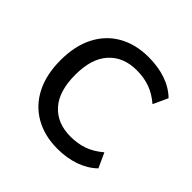

<svg xmlns="http://www.w3.org/2000/svg" viewBox="-180 -889 1074 1074"><g transform="rotate(45 357.5 -352.0)"><path d="M413 10Q311 10 234.5 -33.5Q158 -77 116.5 -158.5Q75 -240 75 -353Q75 -466 116.5 -547Q158 -628 234 -671Q310 -714 413 -714Q487 -714 548.5 -693Q610 -672 653 -630L613 -543Q567 -582 520 -598.5Q473 -615 417 -615Q312 -615 251.5 -548.5Q191 -482 191 -354Q191 -224 251 -157Q311 -90 417 -90Q473 -90 520 -106.5Q567 -123 613 -162L653 -75Q610 -33 548.5 -11.5Q487 10 413 10Z"/></g></svg>

Font: Nunito Sans 7pt SemiBold
Style: Regular
Weight: 600
Designer: Vernon Adams
Foundry: Vernon Adams
Version: Version 3.101;gftools[0.9.27]